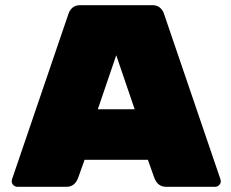

<svg xmlns="http://www.w3.org/2000/svg" viewBox="-20 -720 890 740"><path d="M281 -34Q268 0 236 0H47Q38 0 31.5 -6.5Q25 -13 25 -22L26 -28L244 -667Q248 -680 259 -690Q270 -700 289 -700H567Q586 -700 597 -690Q608 -680 612 -667L830 -28L831 -22Q831 -13 824.5 -6.5Q818 0 809 0H620Q588 0 575 -34L550 -104H306ZM428 -507 357 -299H499Z"/></svg>

Font: Rubik Mono One
Style: Regular
Weight: 400
Designer: Hubert and Fischer with Elvire Volk Leonovitch (Cyrillic Expansion: Cyreal)
Foundry: Hubert and Fischer with Elvire Volk Leonovitch
Version: Version 2.000